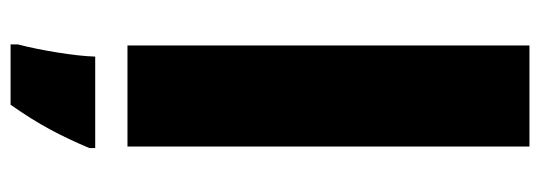

<svg xmlns="http://www.w3.org/2000/svg" viewBox="-349 -451 1021 363"><g transform="rotate(90 161.5 -269.5)"><path d="M257 0V-760H66V0ZM260 72V61H87C86 99 75 165 64 207V221H178C216 167 237 126 260 72Z"/></g></svg>

Font: Noto Sans Lao UI Blk
Style: Regular
Weight: 900
Designer: Monotype Design Team
Foundry: Monotype Imaging Inc.
Version: Version 2.000